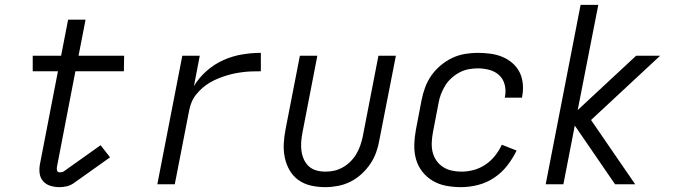

<svg xmlns="http://www.w3.org/2000/svg" viewBox="-20 -760 2790 792"><path d="M226 12Q206 12 188 6.5Q170 1 158 -12.5Q146 -26 143.5 -45Q141 -64 145 -84L219 -466H115V-530H232L261 -679H333L304 -530H492L491 -466H291L215 -72Q213 -64 215.5 -56.5Q218 -49 226 -49Q231 -49 235.5 -50Q240 -51 243 -53L395 -161L434 -111L282 -3Q270 5 255 8.5Q240 12 226 12Z M629 0 732 -530H804L780 -405Q801 -440 833 -468Q865 -496 902.5 -512.5Q940 -529 979 -535.5Q1018 -542 1056 -542V-466Q1038 -466 1020.5 -465.5Q1003 -465 985.5 -463Q968 -461 950 -457.5Q932 -454 914.5 -448.5Q897 -443 879.5 -436Q862 -429 846 -419.5Q830 -410 815.5 -397.5Q801 -385 789 -370Q777 -355 770 -337.5Q763 -320 760 -303L701 0Z M1321 12Q1291 12 1262.5 5.5Q1234 -1 1211.5 -17Q1189 -33 1175 -57Q1161 -81 1155 -109Q1149 -137 1150.5 -167Q1152 -197 1158 -227L1217 -530H1289L1228 -215Q1224 -195 1222.5 -175.5Q1221 -156 1223.5 -137.5Q1226 -119 1233.5 -102.5Q1241 -86 1254 -74Q1267 -62 1285 -57Q1303 -52 1323 -52Q1341 -52 1359 -56Q1377 -60 1394.5 -70Q1412 -80 1426 -94Q1440 -108 1450 -125Q1460 -142 1466 -159.5Q1472 -177 1476 -195L1541 -530H1613L1545 -183Q1541 -158 1532 -132.5Q1523 -107 1507.5 -84Q1492 -61 1470.5 -41.5Q1449 -22 1424.5 -10Q1400 2 1373.5 7Q1347 12 1321 12Z M1882 12Q1851 12 1821 6.5Q1791 1 1765.5 -14Q1740 -29 1722 -52Q1704 -75 1696 -103.5Q1688 -132 1689 -163.5Q1690 -195 1696 -227L1719 -347Q1724 -373 1733.5 -399Q1743 -425 1759 -448Q1775 -471 1797.5 -490Q1820 -509 1845.5 -521Q1871 -533 1898 -537.5Q1925 -542 1951 -542Q1977 -542 2003 -538.5Q2029 -535 2052 -525.5Q2075 -516 2093.5 -500Q2112 -484 2123 -462.5Q2134 -441 2136.5 -415Q2139 -389 2134 -362L2133 -357H2062L2063 -361Q2068 -386 2062 -410Q2056 -434 2039.5 -449.5Q2023 -465 1999.5 -471.5Q1976 -478 1951 -478Q1933 -478 1913.5 -474.5Q1894 -471 1876 -461.5Q1858 -452 1842.5 -438Q1827 -424 1816.5 -407Q1806 -390 1799 -371.5Q1792 -353 1789 -335L1766 -215Q1762 -194 1761 -173Q1760 -152 1764.5 -133Q1769 -114 1780 -98Q1791 -82 1807 -71.5Q1823 -61 1842.5 -56.5Q1862 -52 1883 -52Q1908 -52 1933 -58.5Q1958 -65 1981 -80Q2004 -95 2021.5 -117Q2039 -139 2050 -163L2111 -139Q2095 -106 2072 -76.5Q2049 -47 2018 -26.5Q1987 -6 1951.5 3Q1916 12 1882 12Z M2517 0 2351 -242 2304 0H2231L2375 -740H2448L2363 -306L2604 -530H2703L2418 -265L2600 0Z"/></svg>

Font: Lode
Style: Italic
Weight: 400
Italic angle: -11°
Monospace: yes
Designer: Belleve Invis
Foundry: Belleve Invis
Version: Version 29.2.0; ttfautohint (v1.8.3)